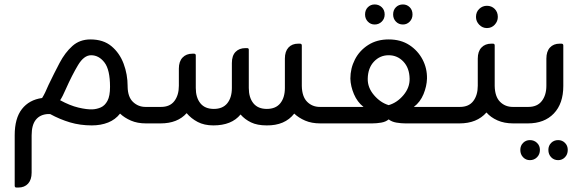

<svg xmlns="http://www.w3.org/2000/svg" viewBox="-20 -554 2616 862"><path d="M633 -74H687V0H635Q597 0 568 -12.5Q539 -25 519 -44Q498 -17 465.5 -4Q433 9 392 9Q340 9 294.5 -4.5Q249 -18 205 -42H195Q160 -40 141 -16.5Q122 7 122 54V221Q122 253 106 270.5Q90 288 62 288H54Q46 288 46 280V53Q46 -23 78.5 -64.5Q111 -106 169 -114Q176 -125 183 -139.5Q190 -154 198 -173Q223 -225 247.5 -271.5Q272 -318 305 -347.5Q338 -377 386 -377Q444 -377 480.5 -346.5Q517 -316 535 -268Q553 -220 553 -167V-164Q554 -118 577.5 -96Q601 -74 633 -74ZM395 -63Q415 -64 433 -72Q451 -80 462.5 -101.5Q474 -123 474 -164Q474 -241 449 -273.5Q424 -306 389 -306Q357 -306 330.5 -262Q304 -218 275 -153Q268 -137 262 -125Q256 -113 250 -104Q294 -80 332 -71Q370 -62 395 -63Z M1416 -74H1470V0H1418Q1379 0 1350 -12.5Q1321 -25 1301 -44Q1259 10 1177 9Q1135 9 1107 -4.5Q1079 -18 1060 -40Q1020 9 938 9Q897 9 867.5 -6.5Q838 -22 818 -46Q777 0 701 0H675V-74H703Q743 -74 763 -100.5Q783 -127 783 -169V-246Q783 -278 799.5 -295.5Q816 -313 844 -313H851Q859 -313 859 -305V-159Q859 -116 879.5 -90.5Q900 -65 940 -65Q980 -65 1000.5 -90.5Q1021 -116 1021 -159V-271Q1021 -304 1037.5 -321Q1054 -338 1082 -338H1089Q1097 -338 1097 -331V-159Q1097 -116 1117.5 -90.5Q1138 -65 1178 -65Q1218 -65 1238.5 -90.5Q1259 -116 1259 -159V-291Q1259 -323 1275 -340.5Q1291 -358 1319 -358H1326Q1335 -358 1335 -350V-168Q1336 -120 1359 -97Q1382 -74 1416 -74Z M1662 -444Q1644 -444 1631.5 -457Q1619 -470 1619 -489Q1619 -509 1631.5 -521.5Q1644 -534 1662 -534Q1681 -534 1694 -521.5Q1707 -509 1707 -489Q1707 -470 1694 -457Q1681 -444 1662 -444ZM1789 -444Q1770 -444 1757.5 -457Q1745 -470 1745 -489Q1745 -509 1757.5 -521.5Q1770 -534 1789 -534Q1807 -534 1819.5 -521.5Q1832 -509 1832 -489Q1832 -470 1819.5 -457Q1807 -444 1789 -444ZM1838 -74H2028V0H1800Q1781 0 1760 -3.5Q1739 -7 1725 -18Q1712 -7 1691.5 -3.5Q1671 0 1651 0H1459V-74H1612Q1584 -96 1569 -131.5Q1554 -167 1553 -201Q1553 -247 1573.5 -287Q1594 -327 1633 -352Q1672 -377 1725 -377Q1779 -377 1817.5 -352Q1856 -327 1877 -287Q1898 -247 1897 -201Q1896 -167 1881.5 -131.5Q1867 -96 1838 -74ZM1725 -82Q1763 -93 1791.5 -127Q1820 -161 1819 -201Q1818 -249 1791 -277.5Q1764 -306 1725 -306Q1686 -306 1659 -277.5Q1632 -249 1631 -201Q1630 -161 1659 -127Q1688 -93 1725 -82Z M2166 -428Q2146 -428 2131.5 -443Q2117 -458 2117 -478Q2117 -500 2131.5 -514Q2146 -528 2166 -528Q2187 -528 2201 -514Q2215 -500 2215 -478Q2215 -458 2201 -443Q2187 -428 2166 -428ZM2282 -74H2336V0H2284Q2244 0 2213.5 -13.5Q2183 -27 2164 -49Q2121 0 2043 0H2017V-74H2045Q2085 -74 2105 -100.5Q2125 -127 2125 -169V-291Q2125 -323 2141.5 -340.5Q2158 -358 2186 -358H2193Q2201 -358 2201 -350V-168Q2202 -120 2225 -97Q2248 -74 2282 -74Z M2350 0H2324V-74H2352Q2392 -74 2412.5 -100.5Q2433 -127 2433 -169V-291Q2433 -323 2449 -340.5Q2465 -358 2493 -358H2500Q2509 -358 2509 -350V-168Q2509 -89 2466.5 -44.5Q2424 0 2350 0ZM2359 165Q2341 165 2328.5 152Q2316 139 2316 119Q2316 100 2328.5 87.5Q2341 75 2359 75Q2378 75 2391 87.5Q2404 100 2404 119Q2404 139 2391 152Q2378 165 2359 165ZM2486 165Q2467 165 2454.5 152Q2442 139 2442 119Q2442 100 2454.5 87.5Q2467 75 2486 75Q2504 75 2516.5 87.5Q2529 100 2529 119Q2529 139 2516.5 152Q2504 165 2486 165Z"/></svg>

Font: Zain
Style: Regular
Weight: 400
Designer: Zain,Boutros
Foundry: Mobile Telecommunications Company (Zain), 2024
Version: Version 1.51; ttfautohint (v1.8.4)